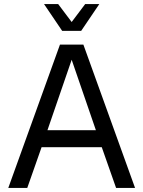

<svg xmlns="http://www.w3.org/2000/svg" viewBox="-20 -931 710 951"><path d="M21 0 277 -710H393L649 0H555L484 -202H186L115 0ZM215 -286H455L335 -635ZM198 -911H268L335 -822L402 -911H472L382 -778H288Z"/></svg>

Font: Geist
Style: Regular
Weight: 400
Designer: Basement.studio, Andrés Briganti, Mateo Zaragoza
Foundry: Basement.studio, Vercel, Andrés Briganti, Guido Ferreyra, Mateo Zaragoza
Version: Version 1.401